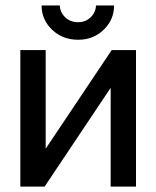

<svg xmlns="http://www.w3.org/2000/svg" viewBox="-20 -690 578 710"><path d="M55.2 -504.9H148.9V-140.1L393.1 -504.9H482.9V0H389.2V-365.2L145 0H55.2ZM269 -543Q211.4 -543 172.6 -580.1Q133.8 -617.2 133.8 -669.9H201.2Q202.1 -644 221.2 -626Q240.2 -607.9 269 -607.9Q296.4 -607.9 315.2 -626Q334 -644 335 -669.9H401.9Q401.9 -617.2 363.5 -580.1Q325.2 -543 269 -543Z"/></svg>

Font: LT Superior Med
Style: Regular
Weight: 500
Designer: Daniel Lyons
Foundry: LyonsType
Version: Version 1.000